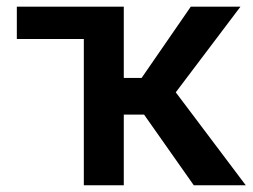

<svg xmlns="http://www.w3.org/2000/svg" viewBox="-20 -548 747 568"><path d="M406.2 -209 553.2 0H707L500 -274.9L691.4 -528.3H544.4L398.9 -317.4H346.2V-528.3H29.8V-432.6H228V0H346.2V-209Z"/></svg>

Font: FAU Chimera Medium
Style: Regular
Weight: 500
Version: Version 1.002;hotconv 1.0.117;makeotfexe 2.5.65602